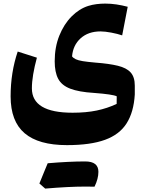

<svg xmlns="http://www.w3.org/2000/svg" viewBox="-20 -531 821 1085"><path d="M459 523.4Q370.1 523.4 235.4 534.7Q227.5 527.8 219.2 520.5Q210.9 513.2 202.6 505.9Q214.4 476.6 226.1 448.2Q237.8 419.9 249.5 391.6Q370.6 381.3 461.4 381.3Q536.1 381.3 536.1 439.9Q536.1 479 514.2 523.9Q514.2 523.9 459 523.4ZM670.4 -331.1Q645 -339.8 608.9 -346.7Q572.8 -353.5 547.9 -353.5Q479 -353.5 435.8 -314.7Q392.6 -275.9 387.2 -212.4Q394.5 -202.6 408 -196.3Q421.4 -189.9 447.5 -185.5Q473.6 -181.2 519.5 -177.2Q596.7 -171.4 645.8 -159.4Q694.8 -147.5 718.3 -121.6Q741.7 -95.7 741.7 -47.4V2.9Q735.8 102.1 695.8 165.5Q655.8 229 573.7 259Q491.7 289.1 358.4 289.1Q197.8 289.1 118.9 221.7Q40 154.3 40 13.7Q40 -121.6 80.1 -239.7L188.5 -205.1Q174.8 -154.8 167.5 -111.1Q160.2 -67.4 160.2 -31.7Q160.2 106 390.1 106Q467.3 106 526.9 93.5Q586.4 81.1 639.2 56.2L639.6 13.2Q616.7 2 511.2 -5.9Q425.3 -11.2 376.7 -30Q328.1 -48.8 308.6 -86.2Q289.1 -123.5 289.1 -184.6Q289.1 -264.6 315.2 -329.6Q341.3 -394.5 384.5 -438Q427.7 -481.4 479 -497.6Q500.5 -504.4 525.4 -507.6Q550.3 -510.7 574.7 -510.7Q606.4 -510.7 638.4 -505.9Q670.4 -501 701.7 -492.7Z"/></svg>

Font: Pinar DS2-Bold
Style: Regular
Weight: 700
Designer: Amin Abedi
Version: Version 2.000